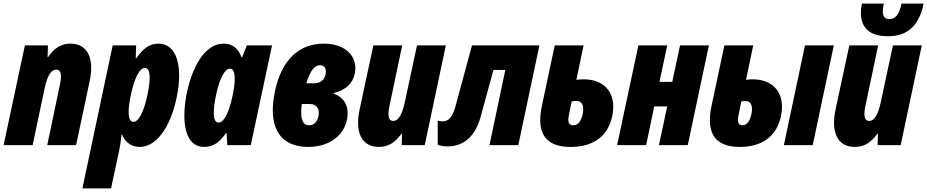

<svg xmlns="http://www.w3.org/2000/svg" viewBox="-33 -805 5143 1065"><path d="M-13 0H148L215 -317C230 -386 251 -419 279 -419C305 -419 311 -391 300 -338L229 0H389L464 -353C492 -483 452 -563 358 -563C307 -563 268 -539 234 -489H231L233 -553H105Z M424 240H583L628 30C632 13 637 -21 641 -58H644C662 -14 698 10 742 10C831 10 910 -92 946 -260C985 -442 945 -563 846 -563C801 -563 763 -540 724 -483H720L722 -553H592ZM707 -129C674 -129 674 -196 695 -288C713 -368 739 -428 771 -428C803 -428 804 -365 783 -270C765 -189 738 -129 707 -129Z M1101 10C1155 10 1189 -22 1220 -66H1224L1228 0H1358L1476 -553H1336L1310 -487H1307C1287 -543 1250 -563 1208 -563C1098 -563 1032 -424 1004 -293C978 -171 975 10 1101 10ZM1179 -125C1147 -125 1146 -190 1167 -285C1185 -366 1212 -424 1243 -424C1275 -424 1276 -357 1255 -265C1237 -185 1211 -125 1179 -125Z M1677 10C1787 10 1870 -47 1891 -138C1907 -210 1879 -265 1818 -285L1819 -289C1886 -307 1923 -341 1935 -397C1954 -492 1883 -563 1764 -563C1622 -563 1529 -469 1493 -303C1450 -105 1515 10 1677 10ZM1742 -443C1769 -443 1780 -421 1772 -389C1764 -359 1743 -343 1708 -343H1666C1687 -412 1712 -443 1742 -443ZM1682 -110C1643 -110 1631 -149 1641 -228H1687C1722 -228 1741 -203 1734 -163C1728 -130 1709 -110 1682 -110Z M2069 10C2120 10 2159 -14 2194 -64H2197L2195 0H2323L2440 -553H2280L2212 -236C2197 -167 2176 -134 2148 -134C2122 -134 2116 -162 2127 -216L2198 -553H2038L1962 -199C1934 -69 1974 10 2069 10Z M2450 7C2540 7 2604 -50 2633 -157L2704 -417H2770L2682 0H2842L2959 -553H2585L2495 -221C2475 -149 2453 -132 2421 -132C2410 -132 2401 -134 2395 -136V-2C2412 4 2430 7 2450 7Z M3132 10C3253 10 3338 -44 3363 -161C3389 -284 3324 -365 3205 -365C3188 -365 3178 -364 3164 -362L3204 -553H3044L2973 -219C2939 -60 2998 10 3132 10ZM3123 -169 3138 -242C3145 -244 3154 -245 3164 -245C3198 -245 3208 -215 3199 -172C3190 -130 3172 -110 3147 -110C3120 -110 3115 -131 3123 -169Z M3390 0H3551L3596 -215H3668L3622 0H3782L3899 -553H3739L3696 -351H3625L3668 -553H3508Z M4070 10C4189 10 4274 -44 4299 -161C4325 -284 4260 -365 4143 -365C4129 -365 4119 -364 4105 -362L4145 -553H3985L3914 -219C3880 -60 3939 10 4070 10ZM4315 0H4475L4592 -553H4432ZM4064 -169 4079 -242C4086 -244 4094 -245 4102 -245C4134 -245 4144 -215 4135 -172C4126 -130 4108 -110 4085 -110C4061 -110 4056 -131 4064 -169Z M4893 -604C4994 -604 5064 -655 5090 -785H4968C4954 -724 4934 -699 4900 -699C4873 -699 4864 -716 4864 -741C4864 -754 4866 -769 4869 -785H4748C4744 -768 4742 -748 4742 -737C4742 -655 4785 -604 4893 -604ZM4709 10C4760 10 4799 -14 4834 -64H4837L4835 0H4963L5080 -553H4920L4852 -236C4837 -167 4816 -134 4788 -134C4762 -134 4756 -162 4767 -216L4838 -553H4678L4602 -199C4574 -69 4614 10 4709 10Z"/></svg>

Font: Noto Sans ExtraCondensed Black
Style: Italic
Weight: 900
Width: 2
Italic angle: -12°
Designer: Monotype Design Team
Foundry: Monotype Imaging Inc.
Version: Version 2.013